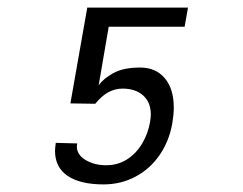

<svg xmlns="http://www.w3.org/2000/svg" viewBox="-20 -520 640 506"><path d="M125 -122.5Q125 -128.5 127 -143.5L183.5 -142Q182.5 -137 182.5 -134Q182.5 -112 205.8 -98.2Q229 -84.5 259.5 -84.5Q290.5 -84.5 314.8 -100Q339 -115.5 354.5 -141.5Q370 -167.5 375.5 -198.5Q377.5 -212.5 377.5 -218Q377.5 -250.5 357.2 -268.5Q337 -286.5 303 -286.5Q284 -286.5 266.5 -277.5Q249 -268.5 231 -246.5L165.5 -247.5L210 -500H475.5L466.5 -449.5H266.5L240 -295Q252.5 -313 279 -327.5Q305.5 -342 349.5 -342Q390.5 -342 414.2 -314Q438 -286 438 -236Q438 -218.5 434 -194.5Q425.5 -147 400 -110.5Q374.5 -74 336.2 -54Q298 -34 253 -34Q191.5 -34 158.2 -56.5Q125 -79 125 -122.5Z"/></svg>

Font: JuliaMono Light
Style: Italic
Weight: 300
Italic angle: -9°
Monospace: yes
Designer: cormullion
Foundry: corm
Version: Version 0.054; ttfautohint (v1.8.4)